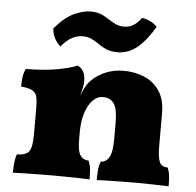

<svg xmlns="http://www.w3.org/2000/svg" viewBox="-51 -749 818 803"><g transform="rotate(5 358.0 -347.0)"><path d="M106 -204V-270Q106 -303 102 -321Q98 -339 83 -347.5Q68 -356 35 -359Q35 -378 37.5 -398Q40 -418 48 -434Q122 -434 180 -444.5Q238 -455 262 -467Q279 -460 287.5 -444.5Q296 -429 296 -403ZM632 -162Q632 -113 641 -94Q650 -75 675 -75Q682 -59 684 -40.5Q686 -22 686 3Q664 2 623 1Q582 0 547 0Q524 0 491 0.5Q458 1 428.5 1.5Q399 2 384 3Q384 -18 385.5 -37.5Q387 -57 394 -75Q415 -75 428.5 -96Q442 -117 442 -173V-242Q442 -299 427 -322Q412 -345 380 -345Q356 -345 337 -325Q318 -305 307 -270.5Q296 -236 296 -190V-162Q296 -110 308.5 -92.5Q321 -75 343 -75Q351 -56 352.5 -38Q354 -20 354 3Q339 2 312 1.5Q285 1 255.5 0.5Q226 0 201 0Q177 0 143 0.5Q109 1 78 1.5Q47 2 32 3Q32 -20 34.5 -41Q37 -62 42 -75Q81 -75 93.5 -93.5Q106 -112 106 -162V-270L296 -403Q296 -391 292.5 -375Q289 -359 284 -342Q292 -362 301 -379Q310 -396 323 -409Q347 -433 381.5 -447.5Q416 -462 458 -462Q503 -462 543 -445.5Q583 -429 607.5 -393Q632 -357 632 -299ZM423 -537Q396 -537 377.5 -545Q359 -553 343.5 -564Q328 -575 311.5 -583Q295 -591 274 -591Q249 -591 226.5 -578Q204 -565 184 -540Q151 -570 148 -613Q192 -664 230.5 -680.5Q269 -697 297 -697Q331 -697 353.5 -684Q376 -671 396.5 -658.5Q417 -646 442 -646Q465 -646 483 -658Q501 -670 514 -689Q533 -686 549.5 -678Q566 -670 578 -657Q544 -599 507 -568Q470 -537 423 -537Z"/></g></svg>

Font: Vollkorn Black
Style: Regular
Weight: 900
Designer: Friedrich Althausen
Foundry: Friedrich Althausen
Version: Version 5.000